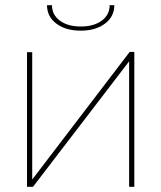

<svg xmlns="http://www.w3.org/2000/svg" viewBox="-20 -719 621 739"><path d="M84 0V-518H104V-28L479 -519H497V0H477V-483L107 0ZM291 -601Q233 -601 197 -628Q161 -655 161 -699H180Q180 -662 210.5 -639.5Q241 -617 291 -617Q341 -617 371.5 -639.5Q402 -662 402 -699H420Q420 -655 384 -628Q348 -601 291 -601Z"/></svg>

Font: Raleway Thin
Style: Regular
Weight: 100
Designer: Matt McInerney, Pablo Impallari, Rodrigo Fuenzalida
Foundry: Matt McInerney, Pablo Impallari, Rodrigo Fuenzalida
Version: Version 4.026